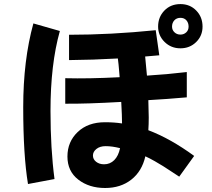

<svg xmlns="http://www.w3.org/2000/svg" viewBox="-20 -897 1040 941"><path d="M823.2 -766.6Q823.2 -750 835 -738.8Q846.7 -727.5 864.3 -727.5Q880.9 -727.5 892.6 -738.3Q904.3 -749 904.3 -766.6Q904.3 -785.2 893.6 -797.4Q882.8 -809.6 864.3 -809.6Q845.7 -809.6 834.5 -797.4Q823.2 -785.2 823.2 -766.6ZM754.9 -766.6Q754.9 -813.5 785.6 -845.2Q816.4 -877 864.3 -877Q911.1 -877 941.9 -845.2Q972.7 -813.5 972.7 -766.6Q972.7 -721.7 941.4 -690.9Q910.2 -660.2 864.3 -660.2Q818.4 -660.2 786.6 -691.4Q754.9 -722.7 754.9 -766.6ZM299.8 -388.7V-513.7Q412.1 -510.7 566.4 -518.6Q565.4 -529.3 564 -547.9Q562.5 -566.4 561 -581.5Q559.6 -596.7 557.6 -610.4Q435.5 -603.5 318.4 -602.5V-726.6Q521.5 -726.6 743.2 -749L760.7 -626Q713.9 -622.1 691.4 -620.1Q693.4 -600.6 696.3 -567.9Q699.2 -535.2 700.2 -526.4Q796.9 -532.2 895.5 -543.9V-419.9Q795.9 -411.1 707 -406.2Q709 -351.6 709 -321.3Q709 -288.1 707 -258.8Q815.4 -217.8 931.6 -132.8L858.4 -31.2Q847.7 -38.1 821.8 -55.2Q795.9 -72.3 779.8 -82.5Q763.7 -92.8 738.8 -106.9Q713.9 -121.1 692.4 -130.9Q675.8 -57.6 623.5 -16.6Q571.3 24.4 495.1 24.4Q417 24.4 363.8 -16.6Q310.5 -57.6 310.5 -129.9Q310.5 -202.1 360.8 -250Q411.1 -297.9 494.1 -297.9Q540 -297.9 578.1 -292Q578.1 -299.8 577.6 -314.9Q577.1 -330.1 577.1 -336.9Q576.2 -358.4 574.2 -397.5Q404.3 -387.7 299.8 -388.7ZM93.8 -372.1Q93.8 -601.6 143.6 -782.2L273.4 -745.1Q227.5 -582 227.5 -353.5Q227.5 -168 247.1 -19.5L117.2 4.9Q93.8 -135.7 93.8 -372.1ZM568.4 -170.9Q529.3 -180.7 498 -180.7Q469.7 -180.7 452.6 -167Q435.5 -153.3 435.5 -134.8Q435.5 -116.2 451.2 -104Q466.8 -91.8 490.2 -91.8Q519.5 -91.8 540 -112.3Q560.5 -132.8 568.4 -170.9Z"/></svg>

Font: Gothic A1 ExtraBold
Style: Regular
Weight: 800
Designer: HanYang I&C Co.,Ltd.
Foundry: HanYang I&C Co.,Ltd.
Version: Version 2.50